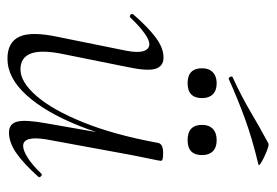

<svg xmlns="http://www.w3.org/2000/svg" viewBox="-130 -580 723 502"><g transform="rotate(90 231.0 -328.5)"><path d="M133 13Q90 13 75.5 -18Q61 -49 76 -119L112 -297Q118 -328 113 -343Q108 -358 95 -358Q84 -358 66 -345Q48 -332 26 -309Q22 -305 18 -309Q14 -313 18 -317Q51 -355 78 -375Q105 -395 130 -395Q153 -395 159.5 -373.5Q166 -352 154 -297L122 -138Q109 -78 119 -49.5Q129 -21 161 -21Q194 -21 230.5 -63Q267 -105 299.5 -185.5Q332 -266 353 -380L364 -379Q344 -263 308.5 -174.5Q273 -86 228 -36.5Q183 13 133 13ZM326 9Q303 9 297.5 -12.5Q292 -34 302 -89L353 -380Q355 -394 379 -394Q392 -394 396 -392.5Q400 -391 400 -388Q400 -385 395 -361.5Q390 -338 385 -312L344 -89Q334 -28 361 -28Q373 -28 392 -40Q411 -52 433 -75Q436 -79 440.5 -74.5Q445 -70 441 -67Q407 -29 379.5 -10Q352 9 326 9ZM346 -458Q306 -458 306 -496Q306 -514 316.5 -524Q327 -534 346 -534Q365 -534 375 -524Q385 -514 385 -496Q385 -458 346 -458ZM197 -458Q158 -458 158 -496Q158 -514 168.5 -524Q179 -534 197 -534Q216 -534 226 -524Q236 -514 236 -496Q236 -458 197 -458ZM187 -566Q183 -564 180.5 -569.5Q178 -575 182 -576Q232 -599 272.5 -623Q313 -647 354 -669Q357 -671 367.5 -667.5Q378 -664 389.5 -658.5Q401 -653 407.5 -648.5Q414 -644 409 -643Q342 -627 290 -608Q238 -589 187 -566Z"/></g></svg>

Font: Cormorant Garamond Light
Style: Italic
Weight: 300
Italic angle: -10°
Designer: Christian Thalmann (Catharsis Fonts)
Foundry: Catharsis Fonts
Version: Version 4.001